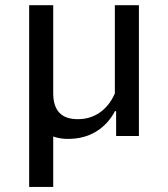

<svg xmlns="http://www.w3.org/2000/svg" viewBox="-20 -534 660 754"><path d="M189 200H94.5V-513.5H189V-168Q189 -66 285 -66Q335 -66 372.5 -92.5Q410 -119 431 -167V-513.5H525.5V0H436V-97.5H431.5Q404 -45.5 356.8 -17Q309.5 11.5 247 11.5Q214.5 11.5 189 2Z"/></svg>

Font: Monaspace Radon
Style: Regular
Weight: 400
Designer: Riley Cran & the Lettermatic Team
Foundry: Lettermatic
Version: Version 1.000 (Monaspace Radon)